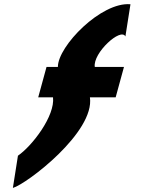

<svg xmlns="http://www.w3.org/2000/svg" viewBox="-20 -776 707 947"><path d="M423.5 -296H550.5L591.5 -446H447.5C437.1 -514.7 577 -642.3 598.5 -596L623.5 -755C479.4 -767.9 265.4 -548.4 265.5 -446H209.5L168.5 -296H241.5C252.2 -204.2 138.9 -56.3 68.5 -8L43.5 151C112.4 131 448.6 -124.6 423.5 -296Z"/></svg>

Font: Sztylet
Style: Bd
Weight: 700
Foundry: Cannot Into Space Fonts, PlusOne Fonts
Version: Version 0.12